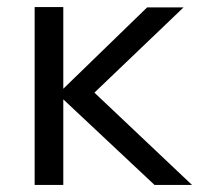

<svg xmlns="http://www.w3.org/2000/svg" viewBox="-20 -523 563 543"><path d="M523 0H417L159 -242V0H78V-503H159V-272L396 -502H499L247 -261Z"/></svg>

Font: PRinguin Sans
Style: Regular
Weight: 400
Designer: Vernon Adams
Foundry: Vernon Adams
Version: ""